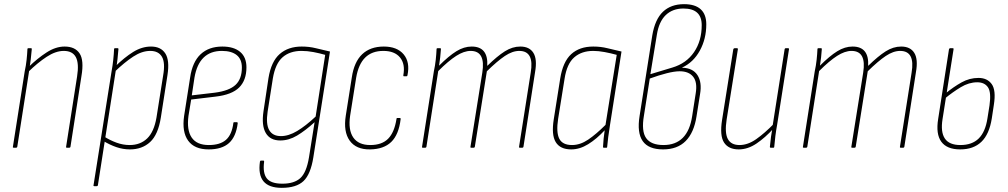

<svg xmlns="http://www.w3.org/2000/svg" viewBox="-20 -711 4851 924"><path d="M302 0Q297 0 298 -4L351 -343Q361 -406 345 -436Q329 -466 287 -466Q248 -466 204.5 -437.5Q161 -409 115 -364L118 -389Q160 -430 204 -458.5Q248 -487 291 -487Q341 -487 363 -454Q385 -421 372 -345L319 -4Q318 0 313 0ZM46 0Q41 0 42 -4L99 -368Q105 -395 108 -423Q111 -451 112 -475Q112 -479 116 -479H130Q133 -479 133 -475Q131 -451 128 -425.5Q125 -400 121 -380V-375L63 -4Q62 0 57 0Z M605 8Q572 8 540 -3Q508 -14 477 -33L481 -54Q509 -36 540.5 -24.5Q572 -13 604 -13Q655 -13 688 -44.5Q721 -76 733 -145L765 -347Q776 -409 759.5 -437.5Q743 -466 703 -466Q663 -466 621 -438.5Q579 -411 529 -363L532 -389Q579 -435 621 -461Q663 -487 707 -487Q754 -487 775.5 -454Q797 -421 786 -350L754 -145Q741 -63 702.5 -27.5Q664 8 605 8ZM434 185Q429 185 430 181L517 -368Q522 -395 525 -423Q528 -451 529 -475Q529 -479 533 -479H547Q550 -479 550 -475Q548 -451 545.5 -427Q543 -403 539 -383L538 -377L451 181Q450 185 445 185Z M984 8Q916 8 885.5 -34Q855 -76 866 -153L895 -338Q906 -413 945.5 -450Q985 -487 1050 -487Q1105 -487 1135.5 -461.5Q1166 -436 1166 -387Q1166 -325 1131 -290Q1096 -255 1017 -246L900 -232L887 -153Q878 -85 902.5 -49Q927 -13 985 -13Q1039 -13 1067.5 -38Q1096 -63 1103 -119Q1103 -123 1107 -123H1120Q1124 -123 1124 -118Q1116 -53 1082 -22.5Q1048 8 984 8ZM903 -252 1014 -265Q1083 -274 1113.5 -302.5Q1144 -331 1144 -386Q1144 -426 1119 -446Q1094 -466 1048 -466Q993 -466 960 -434Q927 -402 916 -338Z M1432 -487Q1468 -487 1500 -479Q1532 -471 1568 -463L1488 46Q1475 128 1440.5 160.5Q1406 193 1336 193Q1274 193 1248 161.5Q1222 130 1231 67Q1232 62 1235 62H1248Q1252 62 1251 68Q1244 122 1264 147.5Q1284 173 1339 173Q1396 173 1425.5 146Q1455 119 1467 46L1494 -123Q1449 -82 1409.5 -58.5Q1370 -35 1329 -35Q1280 -35 1259 -71Q1238 -107 1248 -175L1272 -335Q1285 -415 1326 -451Q1367 -487 1432 -487ZM1332 -56Q1369 -56 1410 -80.5Q1451 -105 1499 -150L1545 -447Q1517 -455 1488 -460.5Q1459 -466 1431 -466Q1375 -466 1340 -435.5Q1305 -405 1293 -333L1268 -174Q1259 -114 1275.5 -85Q1292 -56 1332 -56Z M1761 8Q1694 9 1663 -34Q1632 -77 1644 -154L1673 -338Q1684 -413 1723 -450Q1762 -487 1827 -487Q1891 -487 1922.5 -449.5Q1954 -412 1941 -349Q1940 -344 1937 -344H1924Q1920 -344 1921 -349Q1931 -403 1905 -434.5Q1879 -466 1825 -466Q1770 -466 1737.5 -434Q1705 -402 1694 -337L1665 -154Q1655 -86 1680 -49.5Q1705 -13 1762 -13Q1818 -13 1848 -43.5Q1878 -74 1888 -138Q1888 -143 1891 -143H1905Q1909 -143 1908 -137Q1899 -63 1863 -28Q1827 7 1761 8Z M2015 0Q2010 0 2011 -4L2068 -368Q2074 -395 2077 -423Q2080 -451 2081 -475Q2081 -479 2085 -479H2099Q2102 -479 2102 -475Q2101 -456 2098.5 -435Q2096 -414 2093 -395Q2140 -442 2176.5 -464.5Q2213 -487 2250 -487Q2330 -487 2325 -394Q2373 -441 2409.5 -464Q2446 -487 2484 -487Q2528 -487 2547 -456.5Q2566 -426 2555 -364L2499 -4Q2498 0 2493 0H2482Q2477 0 2478 -5L2534 -361Q2552 -466 2479 -466Q2446 -466 2409.5 -441.5Q2373 -417 2323 -368L2265 -4Q2264 0 2259 0H2248Q2243 0 2244 -4L2301 -361Q2318 -466 2245 -466Q2213 -466 2175.5 -442Q2138 -418 2089 -369L2032 -4Q2031 0 2026 0Z M2729 8Q2676 8 2654.5 -27Q2633 -62 2645 -137L2676 -333Q2689 -414 2729 -450.5Q2769 -487 2835 -487Q2871 -487 2903 -479Q2935 -471 2971 -463L2916 -112Q2910 -75 2907 -50.5Q2904 -26 2902 -4Q2902 0 2899 0H2885Q2882 0 2882 -4Q2883 -23 2885 -44Q2887 -65 2890 -84Q2851 -42 2810.5 -17Q2770 8 2729 8ZM2733 -13Q2772 -13 2810.5 -39Q2849 -65 2894 -110L2948 -447Q2919 -455 2889.5 -460.5Q2860 -466 2835 -466Q2779 -466 2743.5 -435Q2708 -404 2697 -332L2666 -139Q2656 -74 2671.5 -43.5Q2687 -13 2733 -13Z M3171 8Q3101 8 3073 -32Q3045 -72 3058 -153L3119 -540Q3132 -618 3170.5 -654.5Q3209 -691 3272 -691Q3325 -691 3352 -666.5Q3379 -642 3379 -594Q3379 -524 3348 -467.5Q3317 -411 3263 -386V-385Q3314 -384 3336.5 -349.5Q3359 -315 3349 -258L3332 -151Q3320 -73 3280 -32.5Q3240 8 3171 8ZM3173 -13Q3290 -13 3311 -152L3328 -261Q3337 -315 3316 -341.5Q3295 -368 3251 -368Q3226 -368 3188.5 -358.5Q3151 -349 3107 -333L3079 -155Q3066 -80 3089.5 -46.5Q3113 -13 3173 -13ZM3110 -354 3216 -386Q3283 -406 3320 -460Q3357 -514 3357 -590Q3357 -670 3269 -670Q3217 -670 3184 -638.5Q3151 -607 3141 -543Z M3535 8Q3486 8 3464.5 -25Q3443 -58 3455 -134L3509 -474Q3511 -479 3515 -479H3526Q3532 -479 3531 -474L3477 -136Q3467 -72 3482.5 -42.5Q3498 -13 3539 -13Q3579 -13 3619.5 -41.5Q3660 -70 3706 -117L3702 -92Q3663 -49 3621 -20.5Q3579 8 3535 8ZM3689 0Q3685 0 3685 -4Q3687 -28 3690.5 -53Q3694 -78 3698 -99V-104L3756 -474Q3757 -479 3761 -479H3772Q3778 -479 3777 -474L3720 -111Q3715 -84 3711.5 -56.5Q3708 -29 3706 -4Q3706 0 3702 0Z M3848 0Q3843 0 3844 -4L3901 -368Q3907 -395 3910 -423Q3913 -451 3914 -475Q3914 -479 3918 -479H3932Q3935 -479 3935 -475Q3934 -456 3931.5 -435Q3929 -414 3926 -395Q3973 -442 4009.5 -464.5Q4046 -487 4083 -487Q4163 -487 4158 -394Q4206 -441 4242.5 -464Q4279 -487 4317 -487Q4361 -487 4380 -456.5Q4399 -426 4388 -364L4332 -4Q4331 0 4326 0H4315Q4310 0 4311 -5L4367 -361Q4385 -466 4312 -466Q4279 -466 4242.5 -441.5Q4206 -417 4156 -368L4098 -4Q4097 0 4092 0H4081Q4076 0 4077 -4L4134 -361Q4151 -466 4078 -466Q4046 -466 4008.5 -442Q3971 -418 3922 -369L3865 -4Q3864 0 3859 0Z M4601 8Q4537 8 4510 -29Q4483 -66 4495 -139L4547 -474Q4549 -479 4552 -479H4565Q4570 -479 4569 -474L4516 -138Q4506 -76 4527 -44.5Q4548 -13 4602 -13Q4658 -13 4690 -44.5Q4722 -76 4732 -141L4742 -204Q4751 -267 4734.5 -291Q4718 -315 4683 -315Q4643 -315 4604 -291.5Q4565 -268 4526 -236L4530 -261Q4569 -293 4607.5 -314.5Q4646 -336 4689 -336Q4731 -336 4752.5 -306.5Q4774 -277 4763 -207L4753 -141Q4741 -65 4703 -28.5Q4665 8 4601 8Z"/></svg>

Font: Sofia Sans Condensed Thin
Style: Italic
Weight: 250
Italic angle: -9°
Version: Version 4.100